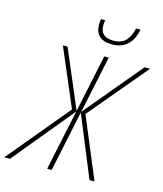

<svg xmlns="http://www.w3.org/2000/svg" viewBox="-181 -1015 946 1112"><g transform="rotate(15 292.5 -459.0)"><path d="M522 -918H495Q486 -873 461 -844.5Q436 -816 385 -816Q307 -816 307 -887Q307 -901 310 -918H285Q282 -905 282 -885Q282 -793 384 -793Q496 -793 522 -918ZM-15 0 285 -364 208 0H235L312 -365L462 0H492L340 -364L634 -714H601L313 -369L386 -714H359L286 -368L139 -714H111L258 -369L-49 0Z"/></g></svg>

Font: Noto Sans Display SemiCondensed Thin
Style: Italic
Weight: 250
Width: 4
Designer: Monotype Design team
Foundry: Monotype Imaging Inc.
Version: 1.000